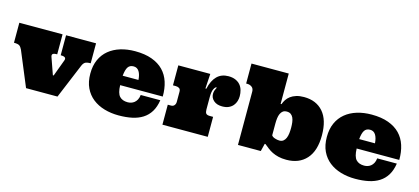

<svg xmlns="http://www.w3.org/2000/svg" viewBox="-60 -1190 3667 1682"><g transform="rotate(15 1773.5 -349.0)"><path d="M74.2 -314.9Q64 -336.9 50.5 -346.9Q37.1 -356.9 0 -356.9V-538.1H392.1V-356.9Q360.8 -356.9 351.8 -347.9Q342.8 -338.9 350.1 -319.8L402.8 -169.9H410.2L465.8 -319.8Q473.1 -337.9 464.1 -347.4Q455.1 -356.9 423.8 -356.9V-538.1H695.8V-356.9Q660.2 -356.9 645.5 -347.4Q630.9 -337.9 621.1 -314.9L490.2 0H205.1Z M994.6 -238.8Q996.6 -166 1022.2 -138.4Q1047.9 -110.8 1095.7 -110.8Q1111.8 -110.8 1127.2 -115.5Q1142.6 -120.1 1155.8 -130.6Q1168.9 -141.1 1178.5 -158.4Q1188 -175.8 1190.9 -202.1H1368.7Q1358.9 -139.2 1332.8 -96.7Q1306.6 -54.2 1265.6 -28.1Q1224.6 -2 1170.2 9.5Q1115.7 21 1048.8 21Q980 21 919.4 3.4Q858.9 -14.2 813.2 -50Q767.6 -85.9 741.7 -140.4Q715.8 -194.8 715.8 -270Q715.8 -341.8 740.2 -396Q764.6 -450.2 808.8 -486.6Q853 -522.9 913.3 -541.5Q973.6 -560.1 1045.9 -560.1Q1134.8 -560.1 1198.7 -536.6Q1262.7 -513.2 1303.2 -471.2Q1343.8 -429.2 1362.8 -370.1Q1381.8 -311 1380.9 -238.8ZM1066.9 -428.2Q1032.7 -428.2 1016.4 -404.1Q1000 -379.9 994.6 -324.2H1137.7Q1134.8 -372.1 1117.2 -400.1Q1099.6 -428.2 1066.9 -428.2Z M1731.9 -538.1 1723.6 -403.8H1731.9Q1749 -481 1788.8 -520.5Q1828.6 -560.1 1892.1 -560.1Q1929.7 -560.1 1956.8 -548.1Q1983.9 -536.1 2000.5 -516.1Q2017.1 -496.1 2024.4 -470Q2031.7 -443.8 2031.7 -416Q2031.7 -393.1 2024.9 -370.6Q2018.1 -348.1 2002.9 -330.1Q1987.8 -312 1963.9 -301Q1939.9 -290 1904.8 -290Q1856 -290 1827.9 -314.9Q1799.8 -339.8 1799.8 -375Q1799.8 -392.1 1803.7 -404.1Q1807.6 -416 1811.8 -423.6Q1815.9 -431.2 1817.4 -434.6Q1818.8 -438 1814 -438Q1803.7 -438 1791.7 -414.6Q1779.8 -391.1 1779.8 -340.8V-229Q1779.8 -203.1 1788.8 -192.1Q1797.9 -181.2 1823.7 -181.2H1853V0H1441.9V-181.2H1470.7Q1490.7 -181.2 1501.2 -194.1Q1511.7 -207 1511.7 -225.1V-317.9Q1511.7 -340.8 1498.3 -348.9Q1484.9 -356.9 1467.8 -356.9H1441.9V-538.1Z M2395 -159.2Q2402.8 -146 2425.3 -138.4Q2447.8 -130.9 2466.8 -130.9Q2488.8 -130.9 2502.4 -141.8Q2516.1 -152.8 2524.2 -171.4Q2532.2 -189.9 2535.2 -214.4Q2538.1 -238.8 2538.1 -265.1Q2538.1 -291 2535.2 -314.5Q2532.2 -337.9 2524.2 -355.5Q2516.1 -373 2502 -383.1Q2487.8 -393.1 2465.8 -393.1Q2443.8 -393.1 2430.4 -383.1Q2417 -373 2408.9 -355.5Q2400.9 -337.9 2397.9 -314.5Q2395 -291 2395 -265.1ZM2578.1 -555.2Q2689.9 -555.2 2752.9 -482.7Q2815.9 -410.2 2815.9 -270Q2815.9 -129.9 2750 -56.9Q2684.1 16.1 2568.8 16.1Q2527.8 16.1 2496.8 8.5Q2465.8 1 2441.4 -11Q2417 -22.9 2397 -38.6Q2377 -54.2 2357.9 -69.8H2351.1L2334 0H2127V-482.9Q2127 -511.2 2108.9 -524.7Q2090.8 -538.1 2067.9 -538.1H2057.1V-719.2H2395V-533.2V-443.8H2402.8Q2410.2 -464.8 2423.1 -484.9Q2436 -504.9 2457 -520.5Q2478 -536.1 2508.1 -545.7Q2538.1 -555.2 2578.1 -555.2Z M3139.6 -238.8Q3141.6 -166 3167.2 -138.4Q3192.9 -110.8 3240.7 -110.8Q3256.8 -110.8 3272.2 -115.5Q3287.6 -120.1 3300.8 -130.6Q3314 -141.1 3323.5 -158.4Q3333 -175.8 3335.9 -202.1H3513.7Q3503.9 -139.2 3477.8 -96.7Q3451.7 -54.2 3410.6 -28.1Q3369.6 -2 3315.2 9.5Q3260.7 21 3193.8 21Q3125 21 3064.5 3.4Q3003.9 -14.2 2958.3 -50Q2912.6 -85.9 2886.7 -140.4Q2860.8 -194.8 2860.8 -270Q2860.8 -341.8 2885.3 -396Q2909.7 -450.2 2953.9 -486.6Q2998 -522.9 3058.3 -541.5Q3118.7 -560.1 3190.9 -560.1Q3279.8 -560.1 3343.8 -536.6Q3407.7 -513.2 3448.2 -471.2Q3488.8 -429.2 3507.8 -370.1Q3526.9 -311 3525.9 -238.8ZM3211.9 -428.2Q3177.7 -428.2 3161.4 -404.1Q3145 -379.9 3139.6 -324.2H3282.7Q3279.8 -372.1 3262.2 -400.1Q3244.6 -428.2 3211.9 -428.2Z"/></g></svg>

Font: Ultra
Style: Regular
Weight: 400
Designer: Astigmatic (AOETI)
Foundry: Astigmatic (AOETI)
Version: Version 1.000